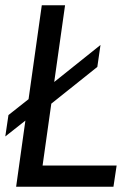

<svg xmlns="http://www.w3.org/2000/svg" viewBox="-27 -706 503 726"><path d="M34 0 69 -250 -7 -190 5 -271 81 -331 131 -686H219L178 -396L353 -536L341 -453L167 -314L134 -80H414L402 0Z"/></svg>

Font: Archivo Narrow
Style: Italic
Weight: 400
Italic angle: -8°
Designer: Hector Gatti
Foundry: Omnibus-Type
Version: Version 3.002